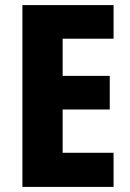

<svg xmlns="http://www.w3.org/2000/svg" viewBox="-20 -734 511 754"><path d="M426 0H68V-714H426V-582H226V-436H411V-304H226V-134H426Z"/></svg>

Font: Noto Sans Armenian Condensed ExtraBold
Style: Regular
Weight: 800
Width: 3
Designer: Monotype Design Team
Foundry: Monotype Imaging Inc.
Version: Version 2.008; ttfautohint (v1.8.4.7-5d5b)